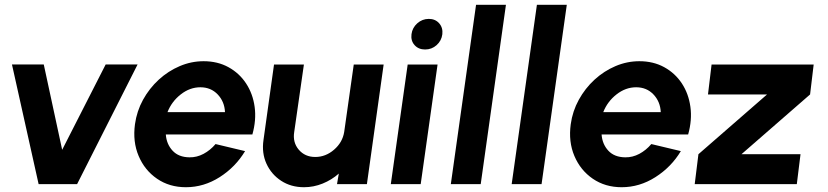

<svg xmlns="http://www.w3.org/2000/svg" viewBox="-20 -770 3463 803"><path d="M302.5 0H141.5L30 -500.5H163L240 -143.5L422 -500.5H555.5Z M757.5 13Q688.5 13 636.8 -22.5Q585 -58 559.8 -117.8Q534.5 -177.5 544.5 -250.5Q552 -305 578.2 -352.8Q604.5 -400.5 644 -436.8Q683.5 -473 731.8 -493.5Q780 -514 831.5 -514Q890 -514 935.5 -489Q981 -464 1009.2 -421Q1037.5 -378 1045 -323Q1052.5 -268 1035.5 -207.5H673.5Q676.5 -167 701.8 -139.8Q727 -112.5 772.5 -112Q803 -111.5 831.2 -126.5Q859.5 -141.5 881.5 -167.5L1005 -138Q965 -71.5 898.8 -29.2Q832.5 13 757.5 13ZM680.5 -301H921Q919 -345 890.5 -375Q862 -405 818 -405Q774 -405 736 -375.2Q698 -345.5 680.5 -301Z M1082 -184.5 1126 -500H1251L1210.5 -218Q1203.5 -174.5 1229.5 -144Q1255.5 -113.5 1298.5 -113.5Q1342 -113.5 1377.2 -144Q1412.5 -174.5 1419.5 -218L1459.5 -500H1584.5L1514.5 0H1389.5L1397 -44Q1367 -17.5 1329.2 -2.2Q1291.5 13 1251.5 13Q1197 13 1156 -13.8Q1115 -40.5 1094.5 -85.2Q1074 -130 1082 -184.5Z M1685 -500H1810L1739.5 0H1614.5ZM1758 -563Q1730.5 -563 1714 -581.2Q1697.5 -599.5 1701 -627Q1704.5 -654 1725.2 -672.5Q1746 -691 1773.5 -691Q1800.5 -691 1816.8 -672.5Q1833 -654 1830 -627Q1826.5 -599.5 1806 -581.2Q1785.5 -563 1758 -563Z M1865.5 0 1971 -750H2096L1990.5 0Z M2120 0 2225.5 -750H2350.5L2245 0Z M2580 13Q2511 13 2459.2 -22.5Q2407.5 -58 2382.2 -117.8Q2357 -177.5 2367 -250.5Q2374.5 -305 2400.8 -352.8Q2427 -400.5 2466.5 -436.8Q2506 -473 2554.2 -493.5Q2602.5 -514 2654 -514Q2712.5 -514 2758 -489Q2803.5 -464 2831.8 -421Q2860 -378 2867.5 -323Q2875 -268 2858 -207.5H2496Q2499 -167 2524.2 -139.8Q2549.5 -112.5 2595 -112Q2625.5 -111.5 2653.8 -126.5Q2682 -141.5 2704 -167.5L2827.5 -138Q2787.5 -71.5 2721.2 -29.2Q2655 13 2580 13ZM2503 -301H2743.5Q2741.5 -345 2713 -375Q2684.5 -405 2640.5 -405Q2596.5 -405 2558.5 -375.2Q2520.5 -345.5 2503 -301Z M3368 -375 3081 -125H3328L3312.5 0H2885.5L2901 -125L3188 -375H2941L2956 -500H3383Z"/></svg>

Font: Urbanist
Style: Bold Italic
Weight: 700
Italic angle: -8°
Designer: Corey Hu
Foundry: Corey Hu
Version: Version 1.330; ttfautohint (v1.8.4.7-5d5b)